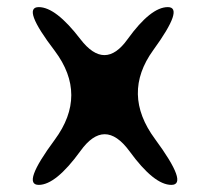

<svg xmlns="http://www.w3.org/2000/svg" viewBox="-20 -520 590 540"><path d="M462 0Q413 0 344 -95Q274 -190 206 -95Q137 0 89 0Q40 0 134 -127Q227 -253 134 -377Q40 -500 89 -500Q137 -500 206 -410Q275 -320 339 -410Q404 -500 452 -500Q499 -500 411 -379Q322 -256 416 -129Q511 0 462 0Z"/></svg>

Font: Syne Mono
Style: Regular
Weight: 400
Monospace: yes
Designer: Lucas Descroix
Foundry: Bonjour Monde
Version: Version 2.000; ttfautohint (v1.8.3)